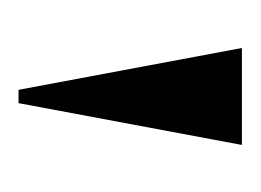

<svg xmlns="http://www.w3.org/2000/svg" viewBox="-56 -698 275 202"><g transform="rotate(90 81.0 -596.5)"><path d="M74 -479 30 -714H132L88 -479Z"/></g></svg>

Font: Noto Serif Display Condensed SemiBold
Style: Regular
Weight: 600
Width: 3
Designer: Monotype Design Team
Foundry: Monotype Imaging Inc.
Version: Version 2.009